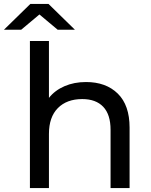

<svg xmlns="http://www.w3.org/2000/svg" viewBox="-60 -949 761 969"><path d="M534.5 -476.5C494.8 -515.5 441.3 -535 374 -535C334 -535 297.8 -528 265.5 -514C233.2 -500 207 -480.3 187 -455V-742H91V0H187V-273C187 -329.7 202 -373.2 232 -403.5C262 -433.8 303 -449 355 -449C401 -449 436.3 -436 461 -410C485.7 -384 498 -345.3 498 -294V0H594V-305C594 -380.3 574.2 -437.5 534.5 -476.5ZM231 -799H318L185 -929H93L-40 -799H47L139 -876Z"/></svg>

Font: ICO Headline
Style: Regular
Weight: 500
Designer: Julieta Ulanovsky
Foundry: Julieta Ulanovsky
Version: Version 7.200